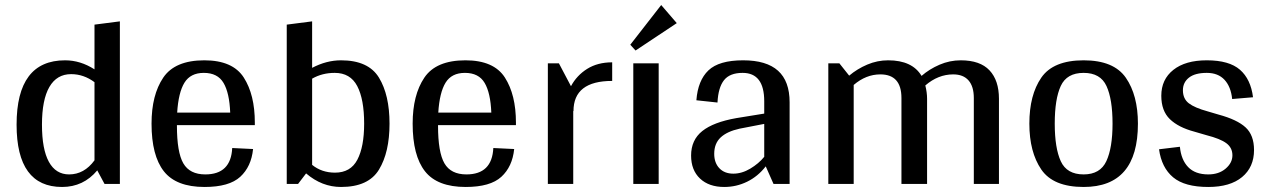

<svg xmlns="http://www.w3.org/2000/svg" viewBox="-20 -732 5049 764"><path d="M457 -647V0H396L367 -54Q312 12 227 12Q46 12 46 -236Q46 -492 239 -492Q300 -492 356 -456V-634ZM356 -94V-405Q313 -437 263 -437Q206 -437 176.5 -386Q147 -335 147 -236Q147 -138 174.5 -88Q202 -38 255 -38Q315 -38 356 -94Z M684 -234V-232Q684 -126 709.5 -82Q735 -38 797 -38Q899 -38 904 -143L987 -139Q980 -69 936 -28.5Q892 12 794 12Q681 12 632 -50.5Q583 -113 583 -240Q583 -354 629.5 -423Q676 -492 793 -492Q906 -492 950 -423.5Q994 -355 994 -244V-234ZM685 -284H896Q893 -362 869.5 -402Q846 -442 791 -442Q738 -442 714 -403Q690 -364 685 -284Z M1530 -240Q1530 -126 1488 -57Q1446 12 1337 12Q1261 12 1198 -42L1166 0H1121V-634L1222 -647V-462Q1279 -492 1337 -492Q1446 -492 1488 -423Q1530 -354 1530 -240ZM1429 -240Q1429 -337 1401.5 -389.5Q1374 -442 1312 -442Q1262 -442 1222 -419V-76Q1260 -45 1313 -45Q1375 -45 1402 -96.5Q1429 -148 1429 -240Z M1723 -234V-232Q1723 -126 1748.5 -82Q1774 -38 1836 -38Q1938 -38 1943 -143L2026 -139Q2019 -69 1975 -28.5Q1931 12 1833 12Q1720 12 1671 -50.5Q1622 -113 1622 -240Q1622 -354 1668.5 -423Q1715 -492 1832 -492Q1945 -492 1989 -423.5Q2033 -355 2033 -244V-234ZM1724 -284H1935Q1932 -362 1908.5 -402Q1885 -442 1830 -442Q1777 -442 1753 -403Q1729 -364 1724 -284Z M2416 -484V-410Q2262 -410 2262 -290H2261V0H2160V-480H2204L2252 -389Q2275 -432 2316.5 -458Q2358 -484 2416 -484Z M2601 0H2500V-480H2601ZM2611 -712 2673 -640 2509 -531 2488 -554Z M2730 -113Q2730 -175 2774.5 -210.5Q2819 -246 2910 -262L3021 -280V-329Q3021 -442 2935 -442Q2884 -442 2861 -413Q2838 -384 2835 -324L2751 -333Q2757 -412 2799 -452Q2841 -492 2937 -492Q3030 -492 3076 -450.5Q3122 -409 3122 -325V0H3058L3027 -70Q2996 -30 2953 -9Q2910 12 2862 12Q2801 12 2765.5 -21.5Q2730 -55 2730 -113ZM3021 -108V-239L2923 -220Q2873 -209 2847.5 -185Q2822 -161 2822 -120Q2822 -84 2842.5 -62.5Q2863 -41 2898 -41Q2932 -41 2965.5 -61Q2999 -81 3021 -108Z M3955 -339V0H3855V-342Q3855 -388 3834 -412Q3813 -436 3773 -436Q3713 -436 3662 -392Q3669 -364 3669 -339V0H3567V-342Q3567 -436 3483 -436Q3426 -436 3377 -394V0H3276V-480H3320L3359 -431Q3391 -458 3431 -475Q3471 -492 3514 -492Q3610 -492 3647 -430Q3678 -457 3718.5 -474.5Q3759 -492 3803 -492Q3880 -492 3917.5 -452Q3955 -412 3955 -339Z M4076 -240Q4076 -354 4123.5 -423Q4171 -492 4292 -492Q4412 -492 4460 -422.5Q4508 -353 4508 -240Q4508 12 4292 12Q4171 12 4123.5 -57.5Q4076 -127 4076 -240ZM4407 -240Q4407 -337 4383 -389.5Q4359 -442 4292 -442Q4225 -442 4201 -390Q4177 -338 4177 -240Q4177 -143 4201 -90.5Q4225 -38 4292 -38Q4358 -38 4382.5 -91Q4407 -144 4407 -240Z M4970 -135Q4970 -67 4922.5 -27.5Q4875 12 4788 12Q4694 12 4648 -26.5Q4602 -65 4592 -138L4675 -148Q4680 -96 4708 -67Q4736 -38 4788 -38Q4830 -38 4857 -61Q4884 -84 4884 -114Q4884 -144 4860 -162Q4836 -180 4781 -194L4733 -208Q4669 -225 4635 -258Q4601 -291 4601 -351Q4601 -416 4649 -454Q4697 -492 4782 -492Q4871 -492 4914 -454.5Q4957 -417 4966 -345L4883 -338Q4878 -387 4852.5 -414.5Q4827 -442 4782 -442Q4735 -442 4711 -423Q4687 -404 4687 -373Q4687 -339 4710.5 -321Q4734 -303 4785 -289L4829 -276Q4903 -256 4936.5 -225Q4970 -194 4970 -135Z"/></svg>

Font: Arya
Style: Regular
Weight: 400
Designer: Eduardo Rodriguez Tunni, Modular Infotech
Foundry: Eduardo Rodriguez Tunni, Modular Infotech
Version: Version 1.002